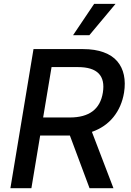

<svg xmlns="http://www.w3.org/2000/svg" viewBox="-20 -984 687 1004"><path d="M34.4 0 155.2 -727.3H414.4Q476.6 -727.3 522 -710.6Q567.5 -693.9 593.2 -663.5Q619 -633.2 627.8 -591.6Q636.7 -550.1 628.6 -499.3Q616.1 -425.1 573.3 -372Q530.5 -318.9 460.6 -294.4L573.2 0H448.2L345.5 -275.2H338.8H190L144.2 0ZM205.6 -369.7H345.2Q496.8 -369.7 517.8 -499.3Q539.4 -633.2 387.4 -633.2H249.6ZM362.2 -800.1 472.3 -963.8H584.2L447.4 -800.1Z"/></svg>

Font: Karasuma Gothic
Style: Medium Italic
Weight: 500
Italic angle: 9.39998°
Designer: Rasmus Andersson / Ryoko Nishizuka
Foundry: Genbu
Version: Version 1.00